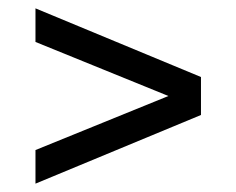

<svg xmlns="http://www.w3.org/2000/svg" viewBox="-20 -610 566 460"><path d="M65 -170V-250.5L383.5 -380L65 -509.5V-590L461.5 -425.5V-334.5Z"/></svg>

Font: Encode Sans Semi Condensed Medium
Style: Regular
Weight: 500
Width: 4
Designer: Multiple Designers
Foundry: Impallari Type
Version: Version 3.000; ttfautohint (v1.8.3) -l 8 -r 50 -G 200 -x 14 